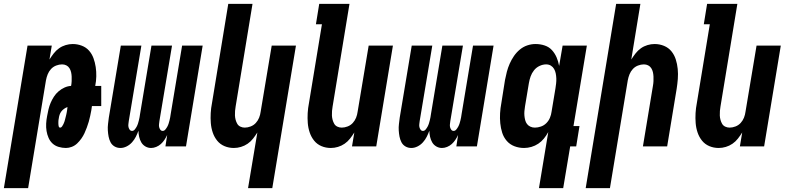

<svg xmlns="http://www.w3.org/2000/svg" viewBox="-54 -755 4074 990"><path d="M-34 215 88 -520H213L201 -448Q211 -464 223 -479.5Q235 -495 250.5 -506Q266 -517 284.5 -522.5Q303 -528 321 -528Q345 -528 367.5 -519.5Q390 -511 405 -494Q420 -477 428 -455Q436 -433 439.5 -409.5Q443 -386 442.5 -361.5Q442 -337 437 -312H468V-208H420L417 -187Q414 -172 411 -157Q408 -142 403.5 -127Q399 -112 393.5 -97Q388 -82 381.5 -68Q375 -54 365.5 -40.5Q356 -27 344 -15.5Q332 -4 316.5 2Q301 8 286 8Q267 8 248.5 2.5Q230 -3 217 -15Q204 -27 196.5 -44Q189 -61 186 -79.5Q183 -98 184 -117.5Q185 -137 189 -157Q192 -174 196 -191Q200 -208 207 -224.5Q214 -241 224 -256.5Q234 -272 248 -284Q262 -296 278.5 -303.5Q295 -311 312 -312L313 -314Q315 -325 315.5 -337Q316 -349 315.5 -360.5Q315 -372 312.5 -383Q310 -394 304 -403.5Q298 -413 288 -418Q278 -423 266 -423Q251 -423 235.5 -417Q220 -411 209 -399Q198 -387 192 -372Q186 -357 183 -341L91 215ZM256 -97Q262 -97 266 -103Q270 -109 273 -115Q276 -121 278 -127Q280 -133 281.5 -139Q283 -145 284.5 -151Q286 -157 287.5 -163Q289 -169 290 -175Q291 -181 292 -187L294 -203Q285 -200 276.5 -194Q268 -188 262 -180Q256 -172 253 -162.5Q250 -153 249 -144Q248 -140 247.5 -135.5Q247 -131 247 -126.5Q247 -122 247 -118Q247 -114 247.5 -109.5Q248 -105 249.5 -101Q251 -97 256 -97Z M567 8Q550 8 536.5 0Q523 -8 516 -21.5Q509 -35 506 -50.5Q503 -66 502 -82.5Q501 -99 503 -115.5Q505 -132 507 -148L569 -520H675L610 -131Q609 -123 608 -115Q607 -107 608.5 -100Q610 -93 614.5 -86.5Q619 -80 627 -80Q635 -80 641 -87.5Q647 -95 651 -102.5Q655 -110 657.5 -118Q660 -126 662 -134Q664 -142 665.5 -150Q667 -158 668 -166L727 -520H833L768 -131Q767 -123 766 -115Q765 -107 766.5 -100Q768 -93 772.5 -86.5Q777 -80 785 -80Q793 -80 799 -87.5Q805 -95 809 -102.5Q813 -110 815.5 -118Q818 -126 820 -134Q822 -142 823.5 -150Q825 -158 826 -166L885 -520H991L905 0H799L808 -59Q802 -46 794 -34Q786 -22 775.5 -12.5Q765 -3 751.5 2.5Q738 8 725 8Q709 8 695.5 0Q682 -8 674.5 -21Q667 -34 663.5 -49.5Q660 -65 660 -81Q654 -65 646.5 -50Q639 -35 627 -21.5Q615 -8 599 0Q583 8 567 8Z M1225 215 1273 -72Q1263 -56 1251 -40.5Q1239 -25 1223 -14Q1207 -3 1188.5 2.5Q1170 8 1152 8Q1126 8 1103.5 -1.5Q1081 -11 1066 -29.5Q1051 -48 1043 -71.5Q1035 -95 1033 -120.5Q1031 -146 1032.5 -172Q1034 -198 1039 -223L1123 -735H1248L1161 -206Q1159 -195 1158 -183Q1157 -171 1157.5 -159.5Q1158 -148 1161 -137Q1164 -126 1169.5 -116.5Q1175 -107 1185.5 -102Q1196 -97 1208 -97Q1223 -97 1238.5 -103Q1254 -109 1265 -121Q1276 -133 1282 -148Q1288 -163 1290 -179L1347 -520H1472L1350 215Z M1652 8Q1626 8 1603.5 -1.5Q1581 -11 1566 -29.5Q1551 -48 1543 -71.5Q1535 -95 1533 -120.5Q1531 -146 1532.5 -172Q1534 -198 1539 -223L1606 -630H1575L1592 -735H1748L1661 -206Q1659 -195 1658 -183Q1657 -171 1657.5 -159.5Q1658 -148 1661 -137Q1664 -126 1669.5 -116.5Q1675 -107 1685.5 -102Q1696 -97 1708 -97Q1723 -97 1738.5 -103Q1754 -109 1765 -121Q1776 -133 1782 -148Q1788 -163 1790 -179L1847 -520H1972L1886 0H1761L1773 -72Q1763 -56 1751 -40.5Q1739 -25 1723 -14Q1707 -3 1688.5 2.5Q1670 8 1652 8Z M2067 8Q2050 8 2036.5 0Q2023 -8 2016 -21.5Q2009 -35 2006 -50.5Q2003 -66 2002 -82.5Q2001 -99 2003 -115.5Q2005 -132 2007 -148L2069 -520H2175L2110 -131Q2109 -123 2108 -115Q2107 -107 2108.5 -100Q2110 -93 2114.5 -86.5Q2119 -80 2127 -80Q2135 -80 2141 -87.5Q2147 -95 2151 -102.5Q2155 -110 2157.5 -118Q2160 -126 2162 -134Q2164 -142 2165.5 -150Q2167 -158 2168 -166L2227 -520H2333L2268 -131Q2267 -123 2266 -115Q2265 -107 2266.5 -100Q2268 -93 2272.5 -86.5Q2277 -80 2285 -80Q2293 -80 2299 -87.5Q2305 -95 2309 -102.5Q2313 -110 2315.5 -118Q2318 -126 2320 -134Q2322 -142 2323.5 -150Q2325 -158 2326 -166L2385 -520H2491L2405 0H2299L2308 -59Q2302 -46 2294 -34Q2286 -22 2275.5 -12.5Q2265 -3 2251.5 2.5Q2238 8 2225 8Q2209 8 2195.5 0Q2182 -8 2174.5 -21Q2167 -34 2163.5 -49.5Q2160 -65 2160 -81Q2154 -65 2146.5 -50Q2139 -35 2127 -21.5Q2115 -8 2099 0Q2083 8 2067 8Z M2704 -97Q2719 -97 2735 -102.5Q2751 -108 2763 -120Q2775 -132 2781.5 -147.5Q2788 -163 2790 -179L2810 -299Q2812 -312 2813.5 -325Q2815 -338 2814.5 -351Q2814 -364 2811.5 -376.5Q2809 -389 2803 -399.5Q2797 -410 2786.5 -416.5Q2776 -423 2762 -423Q2745 -423 2728 -415Q2711 -407 2699.5 -392.5Q2688 -378 2682 -361Q2676 -344 2673 -326L2653 -206Q2651 -194 2650 -182Q2649 -170 2650 -158.5Q2651 -147 2654 -135.5Q2657 -124 2663.5 -115.5Q2670 -107 2680.5 -102Q2691 -97 2704 -97ZM2725 215 2773 -74Q2763 -56 2750.5 -40.5Q2738 -25 2721.5 -14Q2705 -3 2686 2.5Q2667 8 2648 8Q2622 8 2598.5 -1Q2575 -10 2559 -28.5Q2543 -47 2535.5 -70.5Q2528 -94 2525.5 -119.5Q2523 -145 2524.5 -171Q2526 -197 2531 -223L2550 -343Q2554 -364 2559.5 -385Q2565 -406 2574 -426.5Q2583 -447 2596 -466Q2609 -485 2626.5 -499.5Q2644 -514 2665 -521Q2686 -528 2707 -528Q2732 -528 2754.5 -520.5Q2777 -513 2792 -496.5Q2807 -480 2816 -459Q2825 -438 2829 -415L2847 -520H2972L2903 -105H2934L2917 0H2886L2850 215Z M2966 215 3123 -735H3248L3201 -448Q3211 -464 3223 -479.5Q3235 -495 3250.5 -506Q3266 -517 3284.5 -522.5Q3303 -528 3321 -528Q3347 -528 3370 -518.5Q3393 -509 3408 -490.5Q3423 -472 3430.5 -448.5Q3438 -425 3440.5 -399.5Q3443 -374 3441 -348Q3439 -322 3435 -297L3386 0H3261L3313 -314Q3315 -325 3315.5 -337Q3316 -349 3315.5 -360.5Q3315 -372 3312.5 -383Q3310 -394 3304 -403.5Q3298 -413 3288 -418Q3278 -423 3266 -423Q3251 -423 3235.5 -417Q3220 -411 3209 -399Q3198 -387 3192 -372Q3186 -357 3183 -341L3091 215Z M3652 8Q3626 8 3603.5 -1.5Q3581 -11 3566 -29.5Q3551 -48 3543 -71.5Q3535 -95 3533 -120.5Q3531 -146 3532.5 -172Q3534 -198 3539 -223L3606 -630H3575L3592 -735H3748L3661 -206Q3659 -195 3658 -183Q3657 -171 3657.5 -159.5Q3658 -148 3661 -137Q3664 -126 3669.5 -116.5Q3675 -107 3685.5 -102Q3696 -97 3708 -97Q3723 -97 3738.5 -103Q3754 -109 3765 -121Q3776 -133 3782 -148Q3788 -163 3790 -179L3847 -520H3972L3886 0H3761L3773 -72Q3763 -56 3751 -40.5Q3739 -25 3723 -14Q3707 -3 3688.5 2.5Q3670 8 3652 8Z"/></svg>

Font: Iosevka Extrabold Oblique
Style: Regular
Weight: 800
Italic angle: -9°
Monospace: yes
Designer: Belleve Invis
Foundry: Belleve Invis
Version: Version 32.5.0; ttfautohint (v1.8.4)